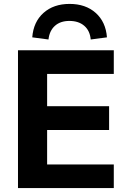

<svg xmlns="http://www.w3.org/2000/svg" viewBox="-20 -962 639 982"><path d="M72 0V-705H562V-584H221V-419H538V-297H221V-121H562V0ZM228 -760 145 -771Q151 -850 202.5 -896Q254 -942 336 -942Q418 -942 469.5 -896Q521 -850 527 -771L444 -760Q440 -805 411 -830Q382 -855 335 -855Q289 -855 261 -830Q233 -805 228 -760Z"/></svg>

Font: Mulish ExtraLight ExtraBold
Style: Regular
Weight: 800
Version: Version 3.603